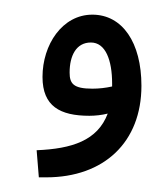

<svg xmlns="http://www.w3.org/2000/svg" viewBox="-20 -242 221 262"><path d="M33 0H43C122 0 173 -48 173 -125C173 -184 147 -222 106 -222C65 -222 38 -181 38 -137C38 -97 62 -84 102 -84C110 -84 119 -85 127 -87C113 -50 78 -39 30 -37ZM75 -143C75 -166 84 -184 104 -184C124 -184 133 -160 133 -128V-124C124 -122 115 -121 106 -121C80 -121 75 -128 75 -143Z"/></svg>

Font: Noto Sans Arabic ExtCond
Style: Regular
Weight: 400
Width: 2
Designer: Monotype Design Team, Nadine Chahine, Nizar Qandah and Khaled Hosny
Foundry: Monotype Imaging Inc.
Version: Version 2.012